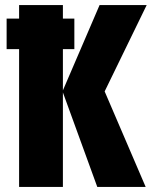

<svg xmlns="http://www.w3.org/2000/svg" viewBox="-20 -734 596 754"><path d="M227 -371 362 0H552L391 -375L556 -714H371L227 -379V-541H272V-661H227V-714H55V-661H6V-541H55V0H227Z"/></svg>

Font: Noto Sans Display Condensed Black
Style: Regular
Weight: 900
Width: 3
Designer: Monotype Design team
Foundry: Monotype Imaging Inc.
Version: 1.000